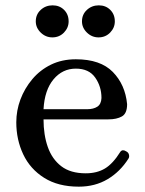

<svg xmlns="http://www.w3.org/2000/svg" viewBox="-20 -687 542 719"><path d="M275 12Q198 12 145.5 -21Q93 -54 67 -109Q41 -164 41 -229Q41 -273 56.5 -314.5Q72 -356 101 -390.5Q130 -425 171 -445Q212 -465 264 -465Q356 -465 402.5 -417.5Q449 -370 456 -297Q456 -262 436.5 -251Q417 -240 386 -240H143Q143 -182 159 -136.5Q175 -91 209.5 -64.5Q244 -38 301 -38Q343 -38 373 -56Q403 -74 431 -119Q439 -129 453 -120Q461 -116 463 -107.5Q465 -99 461 -93Q430 -44 383 -16Q336 12 275 12ZM143 -278H306Q330 -278 344.5 -287.5Q359 -297 360 -320Q360 -363 336.5 -396.5Q313 -430 264 -430Q214 -430 180.5 -390Q147 -350 143 -278ZM349 -547Q324 -547 305.5 -565Q287 -583 287 -607Q287 -633 305.5 -650Q324 -667 350 -667Q376 -667 393 -650Q410 -633 410 -607Q410 -583 392.5 -565Q375 -547 349 -547ZM176 -547Q151 -547 132.5 -565Q114 -583 114 -607Q114 -633 132.5 -650Q151 -667 177 -667Q203 -667 220 -650Q237 -633 237 -607Q237 -583 219.5 -565Q202 -547 176 -547Z"/></svg>

Font: Alice
Style: Regular
Weight: 400
Designer: Ksenia Yerulevich
Foundry: Cyreal (http://www.cyreal.org/)
Version: Version 2.003; ttfautohint (v1.8.3)